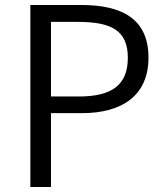

<svg xmlns="http://www.w3.org/2000/svg" viewBox="-20 -752 666 772"><path d="M102 0H185V-297H309C471 -297 577 -368 577 -520C577 -677 470 -732 305 -732H102ZM185 -364V-664H293C427 -664 494 -630 494 -520C494 -411 431 -364 297 -364Z"/></svg>

Font: ChiuKong Gothic MN Normal
Style: Regular
Weight: 350
Designer: Ryoko NISHIZUKA 西塚涼子 (kana, bopomofo & ideographs); Paul D. Hunt (Latin, Greek & Cyrillic); Sandoll Communications 산돌커뮤니
Foundry: Adobe
Version: Version 1.300